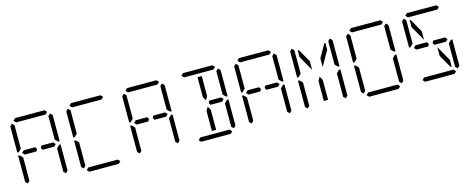

<svg xmlns="http://www.w3.org/2000/svg" viewBox="-43 -1852 6613 2704"><g transform="rotate(-15 3264.0 -500.0)"><path d="M163 -969 194 -1000H622L653 -969L622 -938H620H439H377H196H194ZM207 -469H194L163 -500L194 -531H207H331H355H363L381 -500L363 -469H355H331ZM655 -436 696 -477H717V-95L686 -64L655 -94ZM686 -936 717 -905V-523H696L655 -564V-906ZM130 -64 99 -95V-477H120L130 -467L161 -436V-125V-108V-95ZM130 -533 120 -523H99V-905L130 -936L161 -905V-892V-564ZM609 -531H623L653 -500L622 -469H609H485H461H453L435 -500L453 -531H461H485Z M979 -969 1010 -1000H1438L1469 -969L1438 -938H1436H1255H1193H1012H1010ZM1469 -31 1438 0H1010L979 -31L1010 -62H1012H1193H1255H1436H1438ZM946 -64 915 -95V-477H936L946 -467L977 -436V-125V-108V-95ZM946 -533 936 -523H915V-905L946 -936L977 -905V-892V-564Z M1795 -969 1826 -1000H2254L2285 -969L2254 -938H2252H2071H2009H1828H1826ZM1839 -469H1826L1795 -500L1826 -531H1839H1963H1987H1995L2013 -500L1995 -469H1987H1963ZM2287 -436 2328 -477H2349V-95L2318 -64L2287 -94ZM2318 -936 2349 -905V-523H2328L2287 -564V-906ZM1762 -64 1731 -95V-477H1752L1762 -467L1793 -436V-125V-108V-95ZM1762 -533 1752 -523H1731V-905L1762 -936L1793 -905V-892V-564ZM2241 -531H2255L2285 -500L2254 -469H2241H2117H2093H2085L2067 -500L2085 -531H2093H2117Z M2611 -969 2642 -1000H3070L3101 -969L3070 -938H3068H2887H2825H2644H2642ZM2887 -382V-108H2825V-382V-400L2856 -454L2887 -400ZM2825 -892H2887V-618V-600L2856 -546L2825 -600V-618ZM3101 -31 3070 0H2642L2611 -31L2642 -62H2644H2825H2887H3068H3070ZM3103 -436 3144 -477H3165V-95L3134 -64L3103 -94ZM3134 -936 3165 -905V-523H3144L3103 -564V-906ZM3057 -531H3071L3101 -500L3070 -469H3057H2933H2909H2901L2883 -500L2901 -531H2909H2933Z M3427 -969 3458 -1000H3886L3917 -969L3886 -938H3884H3703H3641H3460H3458ZM3471 -469H3458L3427 -500L3458 -531H3471H3595H3619H3627L3645 -500L3627 -469H3619H3595ZM3919 -436 3960 -477H3981V-95L3950 -64L3919 -94ZM3950 -936 3981 -905V-523H3960L3919 -564V-906ZM3394 -64 3363 -95V-477H3384L3394 -467L3425 -436V-125V-108V-95ZM3394 -533 3384 -523H3363V-905L3394 -936L3425 -905V-892V-564ZM3873 -531H3887L3917 -500L3886 -469H3873H3749H3725H3717L3699 -500L3717 -531H3725H3749Z M4519 -382V-108H4457V-382V-400L4488 -454L4519 -400ZM4674 -892H4689V-793L4565 -574V-700ZM4411 -700V-574L4287 -793V-892H4302ZM4735 -436 4776 -477H4797V-95L4766 -64L4735 -94ZM4766 -936 4797 -905V-523H4776L4735 -564V-906ZM4210 -64 4179 -95V-477H4200L4210 -467L4241 -436V-125V-108V-95ZM4210 -533 4200 -523H4179V-905L4210 -936L4241 -905V-892V-564Z M5059 -969 5090 -1000H5518L5549 -969L5518 -938H5516H5335H5273H5092H5090ZM5549 -31 5518 0H5090L5059 -31L5090 -62H5092H5273H5335H5516H5518ZM5551 -436 5592 -477H5613V-95L5582 -64L5551 -94ZM5582 -936 5613 -905V-523H5592L5551 -564V-906ZM5026 -64 4995 -95V-477H5016L5026 -467L5057 -436V-125V-108V-95ZM5026 -533 5016 -523H4995V-905L5026 -936L5057 -905V-892V-564Z M5875 -969 5906 -1000H6334L6365 -969L6334 -938H6332H6151H6089H5908H5906ZM5919 -469H5906L5875 -500L5906 -531H5919H6043H6067H6075L6093 -500L6075 -469H6067H6043ZM6043 -700V-574L5919 -793V-892H5934ZM6197 -300V-426L6321 -207V-108H6306ZM6365 -31 6334 0H5906L5875 -31L5906 -62H5908H6089H6151H6332H6334ZM6367 -436 6408 -477H6429V-95L6398 -64L6367 -94ZM5842 -533 5832 -523H5811V-905L5842 -936L5873 -905V-892V-564ZM6321 -531H6335L6365 -500L6334 -469H6321H6197H6173H6165L6147 -500L6165 -531H6173H6197Z"/></g></svg>

Font: DSEG14 Classic Mini
Style: Light
Weight: 300
Designer: Keshikan(Twitter:@keshinomi_88pro)
Version: Version 0.46